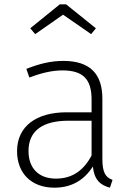

<svg xmlns="http://www.w3.org/2000/svg" viewBox="-20 -857 611 889"><path d="M143 -699 272 -789 402 -699 424 -726 286 -837H257L120 -726ZM454 -122V-400C454 -513 399 -575 273 -575C216 -575 162 -562 102 -538L116 -498C171 -519 221 -531 269 -531C367 -531 404 -488 404 -396V-337H288C149 -337 59 -273 59 -157C59 -56 124 12 232 12C310 12 369 -22 410 -86C416 -26 443 0 489 12L501 -24C470 -36 454 -55 454 -122ZM239 -30C160 -30 112 -77 112 -158C112 -253 180 -298 296 -298H404V-137C368 -69 316 -30 239 -30Z"/></svg>

Font: Glow Sans SC Normal Light
Style: Regular
Weight: 300
Designer: Ryoko NISHIZUKA (kana, bopomofo & ideographs); Paul D. Hunt (Latin, Greek & Cyrillic); Sandoll Communications, Soo-young
Version: Version 0.93